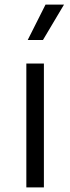

<svg xmlns="http://www.w3.org/2000/svg" viewBox="-20 -811 304 831"><path d="M94 0V-536H170V0ZM100 -638 177 -791H257L166 -638Z"/></svg>

Font: Plus Jakarta Text Light
Style: Regular
Weight: 300
Designer: Gumpita Rahayu
Foundry: Tokotype Studio
Version: Version 1.000